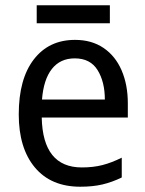

<svg xmlns="http://www.w3.org/2000/svg" viewBox="-20 -697 550 727"><path d="M264 -546Q327 -546 372 -515.5Q417 -485 440.5 -430.5Q464 -376 464 -306V-252H138Q142 -63 290 -63Q333 -63 368 -72Q403 -81 441 -100V-25Q404 -7 367.5 1.5Q331 10 284 10Q173 10 112 -63Q51 -136 51 -264Q51 -398 108 -472Q165 -546 264 -546ZM263 -476Q208 -476 176.5 -436Q145 -396 139 -320H377Q377 -387 349.5 -431.5Q322 -476 263 -476ZM396 -677V-609H119V-677Z"/></svg>

Font: Noto Sans Kannada SemiCondensed
Style: Regular
Weight: 400
Width: 4
Designer: Jelle Bosma - Monotype Design Team
Foundry: Monotype Imaging Inc.
Version: Version 2.005; ttfautohint (v1.8.4.7-5d5b)